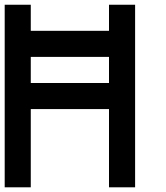

<svg xmlns="http://www.w3.org/2000/svg" viewBox="-20 -798 707 818"><path d="M555.6 0H444.4V-333.3H111.1V0H0V-777.8H111.1V-666.7H444.4V-777.8H555.6ZM111.1 -555.6V-444.4H444.4V-555.6Z"/></svg>

Font: Pixeloid Sans
Style: Regular
Weight: 400
Designer: GGBotNet
Foundry: GGBotNet
Version: 0.5